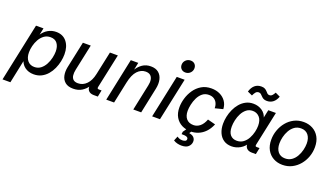

<svg xmlns="http://www.w3.org/2000/svg" viewBox="-101 -1392 3866 2225"><g transform="rotate(20 1831.5 -279.5)"><path d="M-22.9 190.4 128.9 -527.3H221.2L200.2 -426.8L197.8 -435.1Q231.4 -488.3 277.3 -513.9Q323.2 -539.6 375.5 -539.6Q459 -539.6 505.9 -481.2Q552.7 -422.9 552.7 -327.1Q552.7 -285.2 543 -238.5Q533.2 -191.9 513.2 -147.5Q493.2 -103 462.4 -67.1Q431.6 -31.2 389.9 -9.5Q348.1 12.2 294.4 12.2Q228.5 12.2 182.9 -22.7Q137.2 -57.6 124.5 -120.1L139.2 -120.6L74.2 190.4ZM272.5 -70.3Q318.4 -70.3 351.1 -95.7Q383.8 -121.1 405 -160.6Q426.3 -200.2 436.3 -243.9Q446.3 -287.6 446.3 -323.7Q446.3 -385.3 418.2 -422.4Q390.1 -459.5 335 -459.5Q289.1 -459.5 255.6 -434.8Q222.2 -410.2 200.4 -371.6Q178.7 -333 168.2 -290Q157.7 -247.1 157.7 -210.4Q157.7 -143.6 189.2 -106.9Q220.7 -70.3 272.5 -70.3Z M781.7 12.2Q717.8 12.2 681.9 -17.6Q646 -47.4 636 -95.5Q626 -143.6 637.2 -199.2L707 -527.3H804.2L735.8 -205.6Q727.1 -164.6 731 -133.1Q734.9 -101.6 754.6 -83.7Q774.4 -65.9 812.5 -65.9Q872.6 -65.9 917.2 -111.1Q961.9 -156.2 979.5 -240.7L1040.5 -527.3H1138.2L1048.8 -108.4Q1045.4 -93.3 1049.6 -87.4Q1053.7 -81.5 1066.4 -81.5H1099.6L1083 0H1032.2Q987.8 0 966.1 -25.9Q944.3 -51.8 953.1 -95.7L958 -119.1L960 -86.9Q931.6 -43 887.2 -15.4Q842.8 12.2 781.7 12.2Z M1187 0 1297.9 -527.3H1390.1L1365.2 -407.7L1366.2 -429.2Q1396 -479.5 1439.7 -509.5Q1483.4 -539.6 1543.5 -539.6Q1602.5 -539.6 1638.4 -510.3Q1674.3 -481 1686 -430.4Q1697.8 -379.9 1684.1 -315.4L1617.7 0H1520.5L1588.4 -322.3Q1597.2 -362.3 1591.8 -394Q1586.4 -425.8 1565.7 -443.8Q1544.9 -461.9 1506.8 -461.9Q1449.7 -461.9 1405.5 -415Q1361.3 -368.2 1339.8 -265.6L1283.7 0Z M1961.9 -527.3 1849.6 0H1752.9L1864.7 -527.3ZM1940.4 -608.9Q1908.2 -608.9 1888.7 -628.7Q1869.1 -648.4 1869.1 -678.7Q1869.1 -712.9 1893.3 -736.8Q1917.5 -760.7 1952.6 -760.7Q1984.9 -760.7 2004.2 -741Q2023.4 -721.2 2023.4 -690.9Q2023.4 -657.2 1999.5 -633.1Q1975.6 -608.9 1940.4 -608.9Z M2231.9 12.2Q2170.4 12.2 2120.8 -12.9Q2071.3 -38.1 2042.5 -87.2Q2013.7 -136.2 2013.7 -207Q2013.7 -261.2 2030.8 -319.3Q2047.9 -377.4 2082.3 -427.5Q2116.7 -477.5 2168.5 -508.5Q2220.2 -539.6 2290.5 -539.6Q2349.1 -539.6 2395.3 -517.3Q2441.4 -495.1 2469.2 -455.1Q2497.1 -415 2499.5 -360.4L2401.9 -335.9Q2402.3 -370.6 2389.4 -398.4Q2376.5 -426.3 2350.8 -442.6Q2325.2 -459 2288.1 -459Q2241.2 -459 2208.7 -432.4Q2176.3 -405.8 2156.2 -364.5Q2136.2 -323.2 2127 -279.5Q2117.7 -235.8 2117.7 -201.7Q2117.7 -139.2 2148.4 -103.8Q2179.2 -68.4 2236.3 -68.4Q2279.3 -68.4 2315.2 -97.4Q2351.1 -126.5 2374 -186.5L2470.2 -161.6Q2444.8 -101.1 2407.5 -62.7Q2370.1 -24.4 2325 -6.1Q2279.8 12.2 2231.9 12.2ZM2185.5 202.6Q2162.6 202.6 2136.2 196.5Q2109.9 190.4 2086.9 175.3L2109.9 119.6Q2121.1 127.9 2137.2 134.8Q2153.3 141.6 2175.8 141.6Q2193.4 141.6 2209 135.3Q2224.6 128.9 2225.6 111.8Q2227.5 93.8 2208.3 84.7Q2189 75.7 2144 76.7L2147.5 46.4L2194.8 -20.5H2256.3L2255.4 -9.8L2212.9 49.8L2199.2 32.7Q2256.8 36.6 2280.3 60.1Q2303.7 83.5 2300.3 118.2Q2297.4 151.9 2270.3 177.2Q2243.2 202.6 2185.5 202.6Z M2734.9 12.2Q2676.8 12.2 2636.5 -15.4Q2596.2 -43 2575.2 -91.3Q2554.2 -139.6 2554.2 -202.1Q2554.2 -243.7 2563.7 -289.6Q2573.2 -335.4 2593.3 -380.1Q2613.3 -424.8 2643.6 -460.4Q2673.8 -496.1 2714.6 -517.8Q2755.4 -539.6 2807.1 -539.6Q2869.1 -539.6 2915.8 -507.6Q2962.4 -475.6 2976.1 -420.4L2968.8 -410.6L2993.7 -527.3H3087.4L2998 -106.9Q2995.1 -92.3 2998 -86.2Q3001 -80.1 3015.6 -80.1H3048.3L3031.7 0H2981.9Q2937.5 0 2915 -25.9Q2892.6 -51.8 2900.9 -93.3L2905.3 -115.7L2925.3 -106Q2890.1 -44.9 2840.3 -16.4Q2790.5 12.2 2734.9 12.2ZM2769 -69.3Q2815.9 -69.3 2849.6 -94.5Q2883.3 -119.6 2904.3 -158.7Q2925.3 -197.8 2935.1 -240.2Q2944.8 -282.7 2944.8 -317.4Q2944.8 -387.2 2911.6 -422.9Q2878.4 -458.5 2829.1 -458.5Q2784.2 -458.5 2752.2 -433.1Q2720.2 -407.7 2699.7 -368.2Q2679.2 -328.6 2669.7 -284.9Q2660.2 -241.2 2660.2 -204.1Q2660.2 -136.2 2689.5 -102.8Q2718.8 -69.3 2769 -69.3ZM2939.9 -622.1Q2913.1 -622.1 2896.7 -631.3Q2880.4 -640.6 2869.4 -653.1Q2858.4 -665.5 2847.4 -674.8Q2836.4 -684.1 2819.8 -684.1Q2798.3 -684.1 2784.2 -668.2Q2770 -652.3 2756.8 -623L2697.3 -649.9Q2713.4 -703.1 2745.6 -730.7Q2777.8 -758.3 2825.7 -758.3Q2854 -758.3 2870.6 -748.8Q2887.2 -739.3 2897.9 -726.8Q2908.7 -714.4 2918.7 -704.8Q2928.7 -695.3 2944.3 -695.3Q2964.4 -695.3 2978 -709Q2991.7 -722.7 3004.9 -748L3064.5 -719.7Q3047.4 -672.4 3015.6 -647.2Q2983.9 -622.1 2939.9 -622.1Z M3361.3 12.2Q3299.3 12.2 3249.5 -15.1Q3199.7 -42.5 3170.9 -94.2Q3142.1 -146 3142.1 -218.8Q3142.1 -279.3 3162.4 -336.4Q3182.6 -393.6 3220.2 -439.5Q3257.8 -485.4 3310.5 -512.5Q3363.3 -539.6 3428.2 -539.6Q3490.7 -539.6 3540.8 -512.2Q3590.8 -484.9 3619.6 -433.3Q3648.4 -381.8 3648.4 -308.6Q3648.4 -248 3628.2 -190.9Q3607.9 -133.8 3569.8 -87.9Q3531.7 -42 3479 -14.9Q3426.3 12.2 3361.3 12.2ZM3365.7 -68.4Q3412.6 -68.4 3446.5 -92.5Q3480.5 -116.7 3502.2 -155.3Q3523.9 -193.8 3534.2 -236.6Q3544.4 -279.3 3544.4 -315.9Q3544.4 -381.8 3512.9 -420.7Q3481.4 -459.5 3424.3 -459.5Q3377.4 -459.5 3343.8 -435.1Q3310.1 -410.6 3288.3 -372.1Q3266.6 -333.5 3256.3 -290.8Q3246.1 -248 3246.1 -210.9Q3246.1 -145 3277.6 -106.7Q3309.1 -68.4 3365.7 -68.4Z"/></g></svg>

Font: Schibsted Grotesk Medium
Style: Italic
Weight: 500
Italic angle: -12°
Designer: Bakken & Baeck AS, Henrik Kongsvoll
Foundry: Schibsted ASA
Version: Version 1.100;gftools[0.9.25]